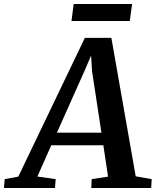

<svg xmlns="http://www.w3.org/2000/svg" viewBox="-90 -935 775 955"><path d="M-70.5 0 -66.5 -44 1 -56.5 332 -746.5H464L585 -58L664.5 -44L662 0H364L366 -44L447.5 -56.5L424 -212.5H165L96 -57L187 -44L183.5 0ZM193 -275H414.5L368 -580L363 -658.5L331.5 -585ZM276.5 -915H567L555.5 -830.5H265.5Z"/></svg>

Font: Merriweather 20pt SemiBold
Style: Italic
Weight: 600
Italic angle: -7.8°
Version: Version 2.101